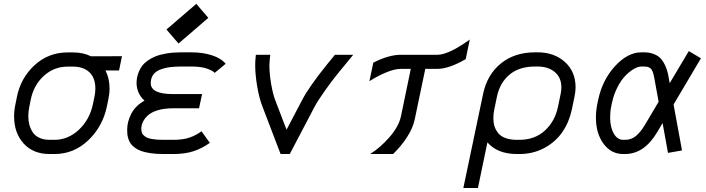

<svg xmlns="http://www.w3.org/2000/svg" viewBox="-20 -782 3641 990"><path d="M544.9 -325.7Q544.9 -298.3 538.1 -267.1L530.8 -231.9Q509.3 -129.4 435.1 -58.6Q360.8 12.2 261.2 12.2H235.8Q150.9 12.2 101.8 -42.2Q52.7 -96.7 52.7 -182.1Q52.7 -213.9 60.1 -247.1L66.9 -281.2Q86.9 -380.9 158.7 -446.3Q230.5 -511.7 328.6 -511.7H356.4Q409.2 -511.7 449.2 -491.7L608.9 -492.2L593.8 -418.5H523.9Q544.9 -377.9 544.9 -325.7ZM356.4 -438.5H328.6Q258.3 -438.5 205.8 -390.6Q153.3 -342.8 138.2 -266.6L131.3 -232.4Q126 -208 126 -182.1Q126 -159.7 131.1 -139.9Q136.2 -120.1 147.7 -101.6Q159.2 -83 181.9 -72Q204.6 -61 235.8 -61H261.2Q331.5 -61 387.2 -113.5Q442.9 -166 459.5 -246.6L466.8 -281.7Q471.7 -304.2 471.7 -325.7Q471.7 -379.9 441.2 -409.2Q410.6 -438.5 356.4 -438.5Z M725.1 -263.2Q686 -298.3 684.1 -351.6Q684.1 -366.7 686.5 -380.9Q689 -395 695.6 -411.4Q702.1 -427.7 712.6 -441.9Q723.1 -456.1 741.2 -469.2Q759.3 -482.4 782.7 -491.7Q806.2 -501 839.8 -506.6Q873.5 -512.2 914.6 -512.2H966.3Q1024.9 -512.2 1072.3 -497.1Q1119.6 -481.9 1143.6 -453.1L1086.9 -406.2Q1078.6 -417 1047.9 -428Q1017.1 -439 966.3 -439H914.6Q879.4 -439 852.5 -435.1Q825.7 -431.2 803.2 -421.9Q780.8 -412.6 769 -395.3Q757.3 -377.9 757.3 -353Q757.3 -296.9 872.1 -296.9H1022L1006.3 -223.6H872.1Q827.1 -223.6 793.9 -213.6Q760.7 -203.6 742.9 -187.3Q725.1 -170.9 716.8 -153.3Q708.5 -135.7 708.5 -117.2Q708.5 -104.5 712.6 -95.5Q716.8 -86.4 728 -78.1Q739.3 -69.8 762.5 -65.4Q785.6 -61 820.8 -61H872.6Q923.8 -61 957 -72.5Q990.2 -84 1019 -105L1062 -45.4Q1023.4 -17.6 979 -2.7Q934.6 12.2 872.6 12.2H820.8Q784.7 12.2 755.9 7.8Q727.1 3.4 708 -3.4Q689 -10.3 675 -20.8Q661.1 -31.2 653.8 -41.5Q646.5 -51.8 642.1 -65.7Q637.7 -79.6 636.7 -89.8Q635.7 -100.1 635.7 -113.8Q635.7 -154.3 657 -195.6Q678.2 -236.8 725.1 -263.2ZM900.4 -557.6 838.4 -629.9 992.2 -762.2 1054.2 -689.9Z M1370.6 -471.7Q1369.1 -456.1 1369.1 -445.8Q1369.1 -401.4 1378.2 -348.6Q1387.2 -295.9 1400.4 -262.2L1457.5 -113.3L1539.1 -268.6Q1574.7 -336.4 1667 -450.7L1707 -499.5H1801.3L1723.6 -404.8Q1693.8 -368.7 1656.2 -315.7Q1618.7 -262.7 1602.5 -232.4L1474.1 12.2H1426.8L1332 -235.8Q1315.9 -277.8 1305.9 -337.9Q1295.9 -397.9 1295.9 -445.8Q1295.9 -463.4 1297.4 -479.5L1299.3 -499.5H1373.5Z M2046.4 -499.5H2234.4Q2293.5 -499.5 2402.3 -578.1L2381.3 -477.1Q2294.4 -426.8 2234.4 -426.8H2172.9L2118.7 -167.5Q2109.4 -122.6 2079.1 -75.4Q2048.8 -28.3 2006.8 12.2H1888.2Q1939.9 -19.5 1988 -74.5Q2036.1 -129.4 2047.4 -182.1L2098.1 -426.8H2046.4Q2015.1 -426.8 1971.2 -408.7Q1927.2 -390.6 1884.8 -363.3L1904.8 -459Q1984.9 -499.5 2046.4 -499.5Z M2856.9 -230.5 2871.1 -298.8Q2874.5 -315.4 2874.5 -332Q2874.5 -381.8 2840.8 -410.4Q2807.1 -439 2751.5 -439H2739.3Q2656.7 -439 2607.2 -397.2Q2557.6 -355.5 2542.5 -284.2L2528.3 -215.8Q2523.9 -195.8 2523.9 -171.9Q2523.9 -149.9 2529.5 -131.6Q2535.2 -113.3 2547.9 -96.7Q2560.5 -80.1 2585.4 -70.6Q2610.4 -61 2645.5 -61H2657.7Q2737.3 -61 2789.3 -108.6Q2841.3 -156.2 2856.9 -230.5ZM2657.7 12.2H2645.5Q2545.4 12.2 2493.2 -47.9L2444.3 187.5H2369.1L2471.2 -298.8Q2492.2 -397.5 2562.7 -454.8Q2633.3 -512.2 2739.3 -512.2H2751.5Q2837.9 -512.2 2892.8 -462.4Q2947.8 -412.6 2947.8 -332Q2947.8 -310.1 2942.4 -284.2L2928.2 -215.8Q2914.6 -151.9 2879.6 -101.1Q2844.7 -50.3 2786.9 -19Q2729 12.2 2657.7 12.2Z M3367.7 -99.1Q3301.3 12.2 3202.6 12.2H3193.4Q3130.9 12.2 3091.8 -41Q3052.7 -94.2 3052.7 -176.3Q3052.7 -211.9 3060.5 -249L3064 -265.6Q3085.9 -370.1 3151.4 -441.2Q3216.8 -512.2 3287.1 -512.2H3296.4Q3313 -512.2 3325.4 -510.5Q3337.9 -508.8 3355.2 -501.7Q3372.6 -494.6 3385 -482.2Q3397.5 -469.7 3409.2 -445.6Q3420.9 -421.4 3426.8 -388.2L3433.1 -353L3531.7 -518.6L3594.2 -481.4L3453.1 -243.2L3496.6 -6.3L3424.3 6.3L3396.5 -147.5ZM3376 -257.3 3354.5 -375.5Q3350.6 -397.5 3346.2 -410.2Q3341.8 -422.9 3334.2 -429.2Q3326.7 -435.5 3318.8 -437.3Q3311 -439 3296.4 -439H3287.1Q3270 -439 3248.3 -426.5Q3226.6 -414.1 3204.6 -391.6Q3182.6 -369.1 3163.6 -332Q3144.5 -294.9 3135.3 -251L3131.8 -234.4Q3126 -207 3126 -176.3Q3126 -126.5 3144.5 -93.8Q3163.1 -61 3193.4 -61H3202.6Q3235.4 -61 3259.3 -81.1Q3283.2 -101.1 3304.2 -136.2Z"/></svg>

Font: Anka/Coder
Style: Italic
Weight: 400
Italic angle: -12°
Monospace: yes
Version: Version 001.100